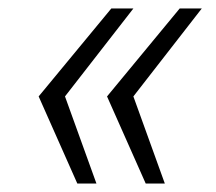

<svg xmlns="http://www.w3.org/2000/svg" viewBox="-20 -530 508 452"><path d="M71 -303 162 -98H207L133 -303L294 -510H242ZM232 -303 323 -98H368L294 -303L455 -510H403Z"/></svg>

Font: Saira UNSAM Light Italic
Style: Regular
Weight: 300
Italic angle: -12°
Designer: Hector Gatti with collaboration of the Omnibus-Type team
Foundry: Omnibus-Type
Version: Version 0.072;PS 000.072;hotconv 1.0.88;makeotf.lib2.5.64775